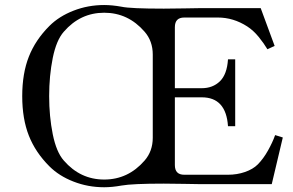

<svg xmlns="http://www.w3.org/2000/svg" viewBox="-20 -747 1192 780"><path d="M180.7 -641.6Q219.7 -680.7 278.6 -703.6Q337.4 -726.6 403.3 -726.6Q435.5 -726.6 473.6 -719.7Q509.3 -711.9 645.5 -711.9Q670.9 -711.9 729 -712.9Q787.1 -713.9 789.1 -713.9H1039.1L1095.7 -560.5L1066.4 -546.9Q1052.2 -570.8 1030.8 -597.2Q1009.3 -623.5 984.4 -639.6Q928.2 -675.8 865.2 -675.8H728.5Q690.4 -675.8 690.4 -636.7V-388.7H799.8Q844.2 -388.7 873.3 -416.7Q902.3 -444.8 906.2 -505.9H935.5V-234.4H906.2Q898.4 -351.6 799.8 -351.6H690.4V-76.2Q690.4 -37.1 728.5 -37.1H906.2Q942.9 -37.1 975.3 -48.3Q1007.8 -59.6 1027.3 -79.1Q1050.3 -102.5 1068.8 -135.7Q1087.4 -168.9 1097.7 -198.2L1128.9 -188.5L1084 1H789.1Q787.1 1 729 0Q670.9 -1 645.5 -1Q517.1 -1 473.6 6.8Q435.5 13.7 403.3 13.7Q337.4 13.7 278.6 -9.3Q219.7 -32.2 180.7 -71.3Q124 -127.9 97.2 -196Q70.3 -264.2 70.3 -356.4Q70.3 -448.7 97.2 -516.8Q124 -585 180.7 -641.6ZM179.7 -356.4Q179.7 -274.4 194.3 -201.7Q209 -128.9 239.3 -94.7Q306.2 -17.6 403.3 -17.6Q500.5 -17.6 567.4 -94.7Q600.6 -132.8 600.6 -187.5V-525.4Q600.6 -580.1 567.4 -618.2Q500.5 -695.3 403.3 -695.3Q306.2 -695.3 239.3 -618.2Q209 -584 194.3 -511.5Q179.7 -439 179.7 -356.4Z"/></svg>

Font: Theano Old Style
Style: Regular
Weight: 400
Designer: Alexey Kryukov
Version: Version 2.00